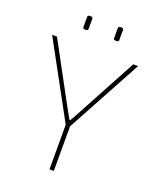

<svg xmlns="http://www.w3.org/2000/svg" viewBox="-156 -948 852 1041"><g transform="rotate(20 270.5 -428.0)"><path d="M187 -778H177Q167 -778 167 -789V-845Q167 -856 177 -856H187Q197 -856 197 -845V-789Q197 -778 187 -778ZM364 -778H354Q344 -778 344 -789V-845Q344 -856 354 -856H364Q374 -856 374 -845V-789Q374 -778 364 -778ZM283 -257V0H258V-257L22 -690H50L230 -357Q256 -309 268 -289H273Q277 -296 290.5 -320Q304 -344 310 -356L490 -690H518Z"/></g></svg>

Font: Exo 2.0 Thin
Style: Regular
Weight: 250
Designer: Natanael Gama
Version: Version 1.001;PS 001.001;hotconv 1.0.70;makeotf.lib2.5.58329